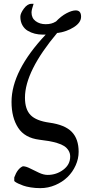

<svg xmlns="http://www.w3.org/2000/svg" viewBox="-20 -725 479 999"><path d="M345.2 89.8Q345.2 71.8 336.4 57.9Q327.6 43.9 313.7 34.9Q299.8 25.9 277.6 19.3Q255.4 12.7 234.6 9Q213.9 5.4 185.1 2Q108.9 -7.3 74.5 -60.1Q40 -112.8 40 -194.8Q40 -356 217.8 -544.9H202.1Q180.7 -544.9 161.1 -549.8Q141.6 -554.7 124.3 -564.9Q106.9 -575.2 96.4 -594Q85.9 -612.8 85.9 -638.2Q85.9 -655.3 104.2 -680.2Q122.6 -705.1 143.1 -705.1H154.8Q144 -673.8 144 -660.2Q144 -630.9 165.5 -615Q187 -599.1 217.8 -599.1Q249.5 -599.1 270 -612.8V-611.8Q298.3 -641.6 326.4 -656.2Q354.5 -670.9 374 -670.9Q401.9 -670.9 401.9 -638.2Q401.9 -607.4 364 -583.5Q326.2 -559.6 278.8 -553.2V-555.2Q109.9 -354.5 109.9 -216.8Q109.9 -155.8 139.4 -126Q168.9 -96.2 236.8 -86.9Q317.9 -75.7 353.5 -38.8Q389.2 -2 389.2 64.9Q389.2 101.1 373.5 135.7Q357.9 170.4 331.3 196.3Q304.7 222.2 267.6 238Q230.5 253.9 189.9 253.9Q163.1 253.9 139.4 250Q115.7 246.1 100.8 240.7Q85.9 235.4 74.7 230Q63.5 224.6 58.6 220.7L54.2 216.8V198.2Q70.8 151.9 99.1 140.1Q114.7 140.1 136.7 151.4Q158.7 162.6 182.9 173.8Q207 185.1 228 185.1Q273.4 185.1 309.3 158.2Q345.2 131.3 345.2 89.8Z"/></svg>

Font: Linear Smooth Low Contrast
Style: Regular
Weight: 500
Designer: Philipp H. Poll, Flanker
Foundry: Philipp H. Poll, reworked by Flanker
Version: Version 1.010 | FøM Fix